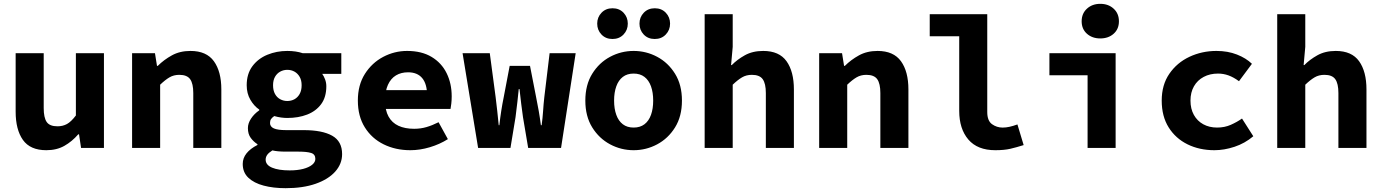

<svg xmlns="http://www.w3.org/2000/svg" viewBox="-20 -775 7240 1006"><path d="M222.8 12Q138.1 12 100 -42Q62 -96 62 -189.9V-496.1H209V-208.7Q209 -159.1 224.4 -136.2Q239.9 -113.2 281.3 -113.2Q308.9 -113.2 330.9 -125.2Q352.8 -137.3 377.6 -169.9V-496.1H524.6V0H404.7L394.1 -71.3H390.1Q357.5 -33.5 317.2 -10.8Q276.9 12 222.8 12Z M672.1 0V-496.1H792L802.6 -429.8H806.6Q838.9 -462 880.7 -485Q922.5 -508.1 978 -508.1Q1061.9 -508.1 1100.8 -454.1Q1139.7 -400.1 1139.7 -306.2V0H992.7V-287.4Q992.7 -337 976.4 -359.9Q960.1 -382.9 919.5 -382.9Q890.2 -382.9 867.8 -369.6Q845.4 -356.4 819.1 -331.2V0Z M1476.5 211Q1412 211 1361.3 197.5Q1310.6 184.1 1281.2 156.2Q1251.8 128.4 1251.8 83.9Q1251.8 53.5 1271.6 28.6Q1291.4 3.7 1328.9 -15.4V-19.4Q1308.5 -32.6 1293.7 -52.6Q1278.9 -72.7 1278.9 -103.7Q1278.9 -128.9 1295.4 -153.7Q1311.8 -178.6 1338.4 -196.9V-200.9Q1311.2 -219.2 1291.9 -252.2Q1272.6 -285.3 1272.6 -328.3Q1272.6 -387.8 1302.3 -427.9Q1332.1 -468 1380.6 -488Q1429.2 -508.1 1485.2 -508.1Q1531.3 -508.1 1566.6 -496.1H1768.3V-388H1668.3Q1676.6 -376.7 1683.2 -359.4Q1689.8 -342.1 1689.8 -323.2Q1689.8 -266.1 1662.7 -229.3Q1635.5 -192.6 1589.4 -174.7Q1543.3 -156.9 1485.2 -156.9Q1470.6 -156.9 1453 -159.2Q1435.5 -161.6 1416.9 -166.9Q1405.4 -158.8 1400.1 -151Q1394.8 -143.1 1394.8 -130.4Q1394.8 -111.1 1415.2 -102.1Q1435.5 -93.2 1479.2 -93.2H1570.9Q1668.5 -93.2 1720.5 -63.9Q1772.5 -34.7 1772.5 32.4Q1772.5 83.8 1736.2 124.3Q1700 164.7 1633.7 187.9Q1567.5 211 1476.5 211ZM1485.2 -245.8Q1506.1 -245.8 1523 -255.1Q1539.8 -264.4 1550.1 -282.8Q1560.4 -301.3 1560.4 -328.3Q1560.4 -354.4 1550.1 -372.3Q1539.8 -390.2 1523 -399.7Q1506.1 -409.1 1485.2 -409.1Q1465.3 -409.1 1448.1 -399.7Q1430.9 -390.2 1420.8 -372.3Q1410.7 -354.4 1410.7 -328.3Q1410.7 -301.3 1420.8 -282.8Q1430.9 -264.4 1448.1 -255.1Q1465.3 -245.8 1485.2 -245.8ZM1497.7 117.8Q1538.1 117.8 1568.3 110Q1598.4 102.1 1615.4 88.4Q1632.3 74.7 1632.3 57.6Q1632.3 33.4 1610.2 26.5Q1588.2 19.5 1545.1 19.5H1482.6Q1455.8 19.5 1438.4 17.9Q1421 16.3 1407.2 13Q1388.3 24.8 1380.1 36.3Q1371.9 47.7 1371.9 61.5Q1371.9 89.4 1405.9 103.6Q1439.9 117.8 1497.7 117.8Z M2130 12Q2052.7 12 1990.3 -18.7Q1927.9 -49.4 1891.5 -107.7Q1855 -165.9 1855 -248.3Q1855 -329.5 1891.8 -387.6Q1928.6 -445.7 1987.6 -476.9Q2046.7 -508.1 2113.1 -508.1Q2189.6 -508.1 2241.6 -476.7Q2293.7 -445.3 2320.2 -391.4Q2346.7 -337.6 2346.7 -270Q2346.7 -250.2 2344.6 -231.8Q2342.5 -213.4 2340.5 -204.1H1964.1V-302.8H2241L2217.8 -274.7Q2217.8 -334.7 2192.4 -365.5Q2167 -396.2 2118 -396.2Q2081.7 -396.2 2054.7 -380Q2027.7 -363.7 2012.7 -330.8Q1997.6 -297.8 1997.6 -248.3Q1997.6 -196.9 2015.8 -164.3Q2033.9 -131.6 2067.9 -115.9Q2101.9 -100.2 2150.1 -100.2Q2184 -100.2 2214.4 -109.1Q2244.9 -118 2277.9 -134.6L2326.7 -46Q2284.2 -19.1 2232.3 -3.6Q2180.3 12 2130 12Z M2485.1 0 2403.7 -496.1H2546.3L2576.9 -266Q2581.7 -229.9 2585.4 -193.4Q2589.1 -156.9 2593.1 -119.1H2596.4Q2600.6 -156.9 2606.3 -193.8Q2612 -230.6 2619.3 -266L2650.5 -430H2757L2789 -266Q2796.3 -229.9 2802.8 -193.4Q2809.2 -156.9 2814 -119.1H2818Q2823.2 -156.9 2825.6 -193.4Q2827.9 -229.9 2832 -266L2859.7 -496.1H2996.3L2919.7 0H2747.4L2720.2 -161.3Q2715.7 -193.8 2711.1 -229.8Q2706.6 -265.8 2702 -308.2H2698Q2694.9 -277.3 2691.1 -242.8Q2687.2 -208.2 2681.2 -161.3L2654.6 0Z M3300 12Q3234.5 12 3176.8 -18.7Q3119 -49.5 3083 -107.5Q3046.9 -165.6 3046.9 -247.9Q3046.9 -330.4 3083 -388.5Q3119 -446.7 3176.8 -477.4Q3234.5 -508.1 3300 -508.1Q3365.5 -508.1 3423.2 -477.4Q3481 -446.7 3517 -388.5Q3553.1 -330.4 3553.1 -247.9Q3553.1 -165.6 3517 -107.5Q3481 -49.5 3423.2 -18.7Q3365.5 12 3300 12ZM3300 -106.6Q3333.9 -106.6 3356.7 -123.9Q3379.4 -141.2 3390.9 -173.1Q3402.4 -205 3402.4 -247.9Q3402.4 -290.8 3390.9 -322.8Q3379.4 -354.7 3356.7 -372.1Q3333.9 -389.5 3300 -389.5Q3266.1 -389.5 3243.4 -372.1Q3220.7 -354.7 3209.2 -322.8Q3197.6 -290.8 3197.6 -247.9Q3197.6 -205 3209.2 -173.1Q3220.7 -141.2 3243.4 -123.9Q3266.1 -106.6 3300 -106.6ZM3189.1 -570.7Q3153.7 -570.7 3131.4 -594.2Q3109.1 -617.6 3109.1 -651.2Q3109.1 -684.7 3131.6 -708.2Q3154 -731.7 3189.4 -731.7Q3224.9 -731.7 3247.2 -708.2Q3269.4 -684.7 3269.4 -651.2Q3269.4 -617.6 3247 -594.2Q3224.5 -570.7 3189.1 -570.7ZM3410.6 -570.7Q3375.1 -570.7 3352.8 -594.2Q3330.6 -617.6 3330.6 -651.2Q3330.6 -684.7 3353 -708.2Q3375.5 -731.7 3410.9 -731.7Q3446.3 -731.7 3468.6 -708.2Q3490.9 -684.7 3490.9 -651.2Q3490.9 -617.6 3468.4 -594.2Q3446 -570.7 3410.6 -570.7Z M3672.1 0V-700.6H3819.1V-529.4L3810.5 -434H3814.2Q3841.9 -462.6 3882.6 -485.4Q3923.3 -508.1 3978.8 -508.1Q4062.7 -508.1 4101.2 -454.1Q4139.7 -400.1 4139.7 -306.2V0H3992.7V-287.4Q3992.7 -337 3976.4 -359.9Q3960.1 -382.9 3919.5 -382.9Q3890.2 -382.9 3867.8 -369.6Q3845.4 -356.4 3819.1 -331.2V0Z M4272.1 0V-496.1H4392L4402.6 -429.8H4406.6Q4438.9 -462 4480.7 -485Q4522.5 -508.1 4578 -508.1Q4661.9 -508.1 4700.8 -454.1Q4739.7 -400.1 4739.7 -306.2V0H4592.7V-287.4Q4592.7 -337 4576.4 -359.9Q4560.1 -382.9 4519.5 -382.9Q4490.2 -382.9 4467.8 -369.6Q4445.4 -356.4 4419.1 -331.2V0Z M5195.2 12Q5101.6 12 5053.7 -44Q5005.9 -100.1 5005.9 -194V-585.1H4851.4V-700.5H5152.8V-188Q5152.8 -142.2 5177.7 -124.4Q5202.6 -106.5 5233.4 -106.5Q5250.8 -106.5 5269.2 -110.6Q5287.6 -114.6 5310.9 -123L5343.5 -14.8Q5305.4 -2.8 5273.6 4.6Q5241.7 12 5195.2 12Z M5678.5 0V-380.8H5478.5V-496.1H5825.4V0ZM5745.1 -573.6Q5702.7 -573.6 5675 -598.3Q5647.4 -623 5647.4 -663.4Q5647.4 -704 5675 -729.4Q5702.7 -754.9 5745.1 -754.9Q5787.6 -754.9 5815.2 -729.4Q5842.7 -704 5842.7 -663.4Q5842.7 -623 5815.2 -598.3Q5787.6 -573.6 5745.1 -573.6Z M6343.1 12Q6264.9 12 6202.3 -18.7Q6139.7 -49.5 6103.3 -107.5Q6066.9 -165.6 6066.9 -247.9Q6066.9 -330.4 6106.9 -388.5Q6146.8 -446.7 6212.3 -477.4Q6277.8 -508.1 6353.8 -508.1Q6413.1 -508.1 6461 -489.3Q6509 -470.5 6539.6 -440.7L6471.8 -349.5Q6443.3 -370.4 6416.7 -380Q6390.1 -389.5 6362 -389.5Q6319.7 -389.5 6286.9 -372.1Q6254 -354.7 6235.8 -322.8Q6217.6 -290.8 6217.6 -247.9Q6217.6 -205 6235.3 -173.1Q6253 -141.2 6284.6 -123.9Q6316.3 -106.6 6357.1 -106.6Q6396.4 -106.6 6428.8 -121Q6461.2 -135.3 6487.6 -153.9L6546.8 -61.1Q6502.6 -23.8 6448.4 -5.9Q6394.3 12 6343.1 12Z M6672.1 0V-700.6H6819.1V-529.4L6810.5 -434H6814.2Q6841.9 -462.6 6882.6 -485.4Q6923.3 -508.1 6978.8 -508.1Q7062.7 -508.1 7101.2 -454.1Q7139.7 -400.1 7139.7 -306.2V0H6992.7V-287.4Q6992.7 -337 6976.4 -359.9Q6960.1 -382.9 6919.5 -382.9Q6890.2 -382.9 6867.8 -369.6Q6845.4 -356.4 6819.1 -331.2V0Z"/></svg>

Font: Source Code Pro ExtraLight
Style: Regular
Weight: 200
Monospace: yes
Designer: Paul D. Hunt, Teo Tuominen
Foundry: Adobe
Version: Version 1.026;hotconv 1.1.0;makeotfexe 2.6.0